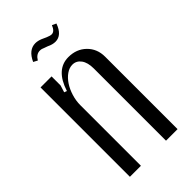

<svg xmlns="http://www.w3.org/2000/svg" viewBox="-202 -694 752 752"><g transform="rotate(-45 173.5 -318.0)"><path d="M107 -412Q136 -502 205 -502Q250 -502 279 -473.5Q308 -445 308 -401V0H244V-400Q244 -433 230.5 -451.5Q217 -470 195 -470Q178 -470 161.5 -458.5Q145 -447 132.5 -428Q120 -409 112.5 -384.5Q105 -360 105 -335V0H44V-495H105V-445L96 -416ZM111 -577 94 -586Q115 -632 152 -632Q165 -632 180 -626L200 -617Q214 -611 222 -611Q238 -611 248 -636L265 -628Q248 -580 212 -580Q196 -580 178 -589L164 -594Q154 -599 144 -599Q124 -599 111 -577Z"/></g></svg>

Font: Moniqa Paragraph
Style: Regular
Weight: 400
Designer: Rajesh Rajput
Foundry: Rajesh Rajput
Version: Version 1.000